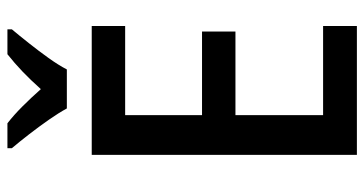

<svg xmlns="http://www.w3.org/2000/svg" viewBox="-252 -729 981 517"><g transform="rotate(-90 238.5 -470.5)"><path d="M427 0H80V-714H427V-624H187V-417H412V-327H187V-91H427ZM418 -929Q402 -910 381 -883.5Q360 -857 341 -830.5Q322 -804 310 -781H205Q193 -803 174.5 -829.5Q156 -856 135.5 -882.5Q115 -909 98 -929V-941H165Q187 -924 210.5 -900.5Q234 -877 257 -851Q282 -879 304.5 -900.5Q327 -922 351 -941H418Z"/></g></svg>

Font: Noto Sans Display SemiCondensed Medium
Style: Regular
Weight: 500
Width: 4
Designer: Monotype Design Team
Foundry: Monotype Imaging Inc.
Version: Version 2.003